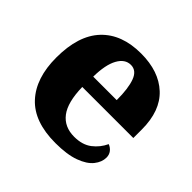

<svg xmlns="http://www.w3.org/2000/svg" viewBox="-140 -703 867 867"><g transform="rotate(45 293.0 -270.0)"><path d="M314 10Q178 10 111 -62.5Q44 -135 44 -266Q44 -407 111.5 -478.5Q179 -550 302 -550Q416 -550 481.5 -489Q547 -428 547 -309V-255H221Q223 -159 257 -114.5Q291 -70 354 -70Q406 -70 438.5 -95Q471 -120 488 -157Q504 -151 514 -138Q524 -125 524 -107Q524 -78 502.5 -51Q481 -24 434.5 -7Q388 10 314 10ZM373 -323Q373 -398 357.5 -439.5Q342 -481 306 -481Q269 -481 246.5 -440.5Q224 -400 223 -323Z"/></g></svg>

Font: Noto Serif Tamil ExtraBold
Style: Italic
Weight: 800
Italic angle: -12°
Designer: Indian Type Foundry, Tom Grace, and the Monotype Design Team
Foundry: Monotype Imaging Inc.
Version: Version 2.003; ttfautohint (v1.8.4.7-5d5b)